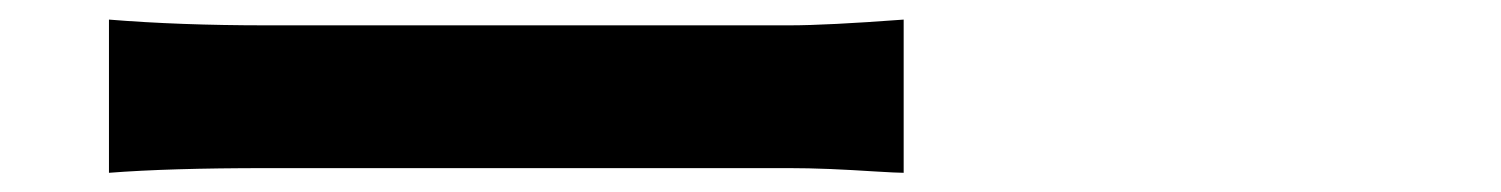

<svg xmlns="http://www.w3.org/2000/svg" viewBox="-20 -483 1540 197"><path d="M91.8 -305.7V-462.9Q164.1 -457 252.9 -457H790Q828.1 -457 907.2 -462.9V-305.7Q900.4 -305.7 877.4 -307.1Q854.5 -308.6 831.5 -309.6Q808.6 -310.5 790 -310.5H252.9Q153.3 -310.5 91.8 -305.7Z"/></svg>

Font: Bpmf Zihi Sans Bold
Style: Bold
Weight: 700
Foundry: But Ko
Version: Version 1.320